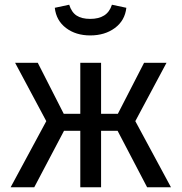

<svg xmlns="http://www.w3.org/2000/svg" viewBox="-20 -793 769 813"><path d="M553 -280 704 0H603L478 -239H408V0H320V-239H251L125 0H25L176 -280L44 -527H140L250 -311H320V-527H408V-311H479L590 -527H685ZM212 -760 273 -773Q283 -741 304.5 -727Q326 -713 362 -713Q398 -713 421 -727.5Q444 -742 454 -773L515 -760Q509 -706 466.5 -674.5Q424 -643 362 -643Q301 -643 259.5 -674.5Q218 -706 212 -760Z"/></svg>

Font: FiraGOUPP
Style: Medium
Weight: 400
Designer: bBox Type
Foundry: bBox Type GmbH
Version: Version 1.001